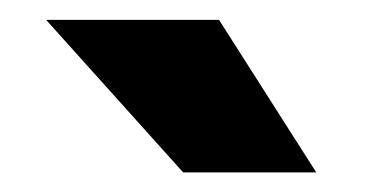

<svg xmlns="http://www.w3.org/2000/svg" viewBox="-20 -770 379 193"><path d="M297.9 -596.7H164.1L26.4 -750H200.2Z"/></svg>

Font: Sadagaat-English
Style: Regular
Weight: 900
Designer: Ahmed alsheikh
Foundry: Ahmed alsheikh Design
Version: Version 2.137;January 17, 2018;FontCreator 11.0.0.2408 64-bi